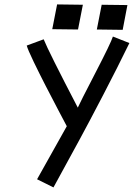

<svg xmlns="http://www.w3.org/2000/svg" viewBox="-20 -816 594 852"><path d="M233.4 -796.4 347.7 -794.9 326.2 -685.1 211.9 -686.5ZM431.2 -794.9 545.4 -793.5 524.4 -683.6 409.7 -685.1ZM144.5 -20.5 276.4 -255.9Q272.5 -263.2 239.7 -325.4Q207 -387.7 181.4 -437.5Q155.8 -487.3 129.6 -541.5Q103.5 -595.7 98.6 -613.8L173.8 -641.6Q195.3 -587.9 325.2 -338.4Q334 -358.9 403.1 -492.2Q472.2 -625.5 481 -653.8L554.2 -625Q502.9 -519.5 438 -394.8Q373 -270 334.7 -199.5Q296.4 -128.9 217.3 15.6Z"/></svg>

Font: Fantasque Sans Mono
Style: Italic
Weight: 400
Italic angle: -11°
Monospace: yes
Designer: Jany Belluz
Version: Version 1.8.0 ; ttfautohint (v1.8.2)